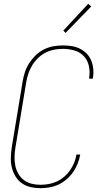

<svg xmlns="http://www.w3.org/2000/svg" viewBox="-20 -982 540 1010"><path d="M193 8Q166 8 140.5 2Q115 -4 94.5 -18.5Q74 -33 61 -55Q48 -77 42 -102Q36 -127 37 -154Q38 -181 42 -208L99 -553Q103 -578 111 -602.5Q119 -627 133.5 -649.5Q148 -672 167.5 -691Q187 -710 211 -722Q235 -734 260.5 -738.5Q286 -743 310 -743Q334 -743 357 -739.5Q380 -736 400 -726Q420 -716 435.5 -700.5Q451 -685 459.5 -664.5Q468 -644 470.5 -620.5Q473 -597 469 -573Q469 -572 468.5 -571Q468 -570 468 -568H448Q449 -569 449 -570.5Q449 -572 449 -573Q454 -605 447.5 -635Q441 -665 421 -686.5Q401 -708 371.5 -716.5Q342 -725 310 -725Q288 -725 264.5 -720.5Q241 -716 219.5 -705Q198 -694 180 -676.5Q162 -659 149.5 -638.5Q137 -618 129.5 -595.5Q122 -573 118 -550L61 -205Q57 -181 56.5 -157Q56 -133 60.5 -110.5Q65 -88 76.5 -68Q88 -48 106 -34.5Q124 -21 146.5 -15.5Q169 -10 193 -10Q215 -10 237 -14Q259 -18 279.5 -27.5Q300 -37 318 -52.5Q336 -68 349 -87Q362 -106 370.5 -127Q379 -148 382 -169H402Q398 -146 389 -122.5Q380 -99 365.5 -78Q351 -57 331 -39.5Q311 -22 288.5 -11.5Q266 -1 241.5 3.5Q217 8 193 8ZM325 -809 313 -821 444 -962 460 -948Z"/></svg>

Font: Iosevka SS04 Thin Oblique
Style: Regular
Weight: 100
Italic angle: -9°
Monospace: yes
Designer: Belleve Invis
Foundry: Belleve Invis
Version: Version 19.0.0; ttfautohint (v1.8.4)